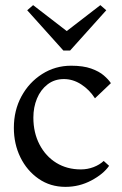

<svg xmlns="http://www.w3.org/2000/svg" viewBox="-20 -720 474 748"><path d="M235 8Q176 8 130.5 -23.5Q85 -55 59.5 -107Q34 -159 34 -222Q34 -290 63.5 -344.5Q93 -399 144 -431.5Q195 -464 257 -464Q304 -464 335 -453Q366 -442 384.5 -426Q403 -410 412 -396L350 -337Q328 -371 296 -391.5Q264 -412 229 -412Q192 -412 165 -391Q138 -370 124 -336Q110 -302 110 -262Q110 -203 134 -157Q158 -111 199.5 -85.5Q241 -60 295 -60Q321 -60 344.5 -69Q368 -78 384 -93L405 -74Q383 -42 336 -17Q289 8 235 8ZM371 -700 394 -680 253 -523H227L86 -680L109 -700L240 -599Z"/></svg>

Font: Joan
Style: Regular
Weight: 400
Designer: Paolo Biagini
Version: Version 1.001; ttfautohint (v1.8.4.7-5d5b);gftools[0.9.30]